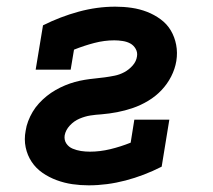

<svg xmlns="http://www.w3.org/2000/svg" viewBox="-20 -548 640 576"><path d="M246 8Q221 8 197 4.5Q173 1 150 -7.5Q127 -16 107.5 -29.5Q88 -43 75 -62.5Q62 -82 57 -106Q52 -130 57 -156Q59 -170 64.5 -184.5Q70 -199 78 -212.5Q86 -226 97 -238Q108 -250 120.5 -260Q133 -270 147 -278Q161 -286 175.5 -292Q190 -298 204.5 -302Q219 -306 234 -308.5Q249 -311 264.5 -312.5Q280 -314 294.5 -316Q309 -318 324 -321Q339 -324 353 -331.5Q367 -339 378 -351.5Q389 -364 391 -379Q393 -391 387 -401.5Q381 -412 371 -417.5Q361 -423 348 -425Q335 -427 323 -427Q293 -427 262.5 -419Q232 -411 202 -399L192 -339H87L109 -472Q161 -498 216 -513Q271 -528 326 -528Q351 -528 375 -524.5Q399 -521 421 -512.5Q443 -504 462 -490Q481 -476 492.5 -456.5Q504 -437 508.5 -413.5Q513 -390 509 -365Q505 -341 493.5 -318.5Q482 -296 464.5 -277.5Q447 -259 424.5 -245.5Q402 -232 378.5 -224Q355 -216 331.5 -211.5Q308 -207 284 -205Q267 -204 251 -201.5Q235 -199 218.5 -192Q202 -185 189.5 -171.5Q177 -158 174 -142Q172 -128 179 -117.5Q186 -107 198 -102Q210 -97 223 -95Q236 -93 250 -93Q280 -93 311 -100.5Q342 -108 372 -120L383 -189H488L465 -48Q412 -21 356.5 -6.5Q301 8 246 8Z"/></svg>

Font: Iosevka Etoile
Style: Bold Italic
Weight: 700
Italic angle: -9°
Designer: Belleve Invis
Foundry: Belleve Invis
Version: Version 28.1.0; ttfautohint (v1.8.4)